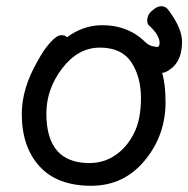

<svg xmlns="http://www.w3.org/2000/svg" viewBox="-20 -573 605 617"><path d="M273 24Q164 24 107 -38.5Q50 -101 50 -207Q50 -289 101 -377Q121 -414 142 -437Q163 -460 177 -460Q190 -460 195 -453Q247 -492 309 -492Q380 -492 431 -452Q440 -444 449.5 -435.5Q459 -427 470.5 -424.5Q482 -422 487 -422Q491 -422 493 -434Q493 -461 457 -493Q453 -499 453 -508Q453 -512 455.5 -521Q458 -530 472 -541.5Q486 -553 498 -553Q514 -553 524 -537Q565 -481 565 -439Q565 -375 525 -349Q511 -339 501 -339Q512 -302 512 -245Q512 -141 449 -62Q381 24 273 24ZM267 -49Q314 -49 351 -74.5Q388 -100 410.5 -144.5Q433 -189 433 -258Q433 -326 402 -373Q371 -420 301 -420Q231 -420 180 -353.5Q129 -287 129 -208Q129 -49 267 -49Z"/></svg>

Font: LXGW WenKai TC
Style: Bold
Weight: 700
Designer: LXGW / Fontworks Inc.
Foundry: LXGW / Fontworks Inc.
Version: Version 1.330;April 28, 2024